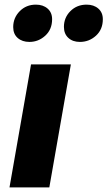

<svg xmlns="http://www.w3.org/2000/svg" viewBox="-20 -809 464 829"><path d="M286 -531H114L21 0H193ZM37 -692Q37 -662 56.5 -645Q76 -628 107 -628Q146 -628 175.5 -655Q205 -682 205 -726Q205 -755 185.5 -772Q166 -789 135 -789Q93 -789 65 -760.5Q37 -732 37 -692ZM256 -693Q256 -663 275 -645.5Q294 -628 325 -628Q365 -628 394.5 -655Q424 -682 424 -726Q424 -755 404.5 -772Q385 -789 354 -789Q312 -789 284 -761Q256 -733 256 -693Z"/></svg>

Font: Geom ExtraBold
Style: Bold Italic
Weight: 800
Italic angle: -10°
Version: Version 1.102